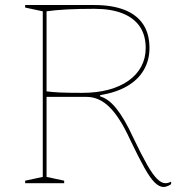

<svg xmlns="http://www.w3.org/2000/svg" viewBox="-20 -728 705 763"><path d="M630 15Q613 15 595 -2.5Q577 -20 554 -61Q531 -102 498 -171Q457 -261 415.5 -302Q374 -343 324 -343H165V-25L235 -10V0H80V-10L150 -25V-683L80 -698V-708H355Q425 -708 474 -689Q523 -670 548.5 -632Q574 -594 574 -537Q574 -489 551.5 -450Q529 -411 485 -385.5Q441 -360 378 -350V-345Q395 -340 411 -328Q427 -316 443 -296Q459 -276 475.5 -247.5Q492 -219 510 -180Q542 -113 564.5 -73.5Q587 -34 604.5 -17Q622 0 637 0Q648 0 660 -6V4Q656 7 650.5 9.5Q645 12 640 13.5Q635 15 630 15ZM307 -359Q365 -359 411.5 -371.5Q458 -384 491 -407.5Q524 -431 541.5 -464Q559 -497 559 -537Q559 -588 535.5 -622.5Q512 -657 466.5 -675Q421 -693 355 -693Q293 -693 246 -690.5Q199 -688 165 -683V-365Q186 -362 217 -360.5Q248 -359 307 -359Z"/></svg>

Font: Kalnia Thin
Style: Regular
Weight: 100
Version: Version 1.105